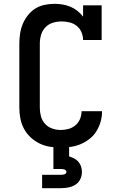

<svg xmlns="http://www.w3.org/2000/svg" viewBox="-20 -763 640 1003"><path d="M297 8Q269 8 240.5 3.5Q212 -1 186.5 -13.5Q161 -26 140 -45.5Q119 -65 105.5 -90Q92 -115 86.5 -143.5Q81 -172 81 -200V-535Q81 -561 85 -587.5Q89 -614 99 -638Q109 -662 125.5 -683Q142 -704 164 -718Q186 -732 212.5 -737.5Q239 -743 265 -743Q286 -743 307 -739.5Q328 -736 347.5 -728Q367 -720 384 -706.5Q401 -693 414 -676V-735H511V-554H414Q414 -575 405.5 -595Q397 -615 380.5 -628Q364 -641 343.5 -646Q323 -651 302 -651Q278 -651 255.5 -644Q233 -637 217 -620Q201 -603 194.5 -580.5Q188 -558 188 -535V-200Q188 -177 194 -155Q200 -133 215.5 -116Q231 -99 253 -91.5Q275 -84 297 -84Q318 -84 338 -89.5Q358 -95 374 -108.5Q390 -122 398 -141.5Q406 -161 406 -181Q406 -181 406 -181.5Q406 -182 406 -182H513Q513 -182 513 -181.5Q513 -181 513 -180Q513 -153 505.5 -127Q498 -101 484 -78Q470 -55 448.5 -38Q427 -21 402.5 -10.5Q378 0 351 4Q324 8 297 8ZM200 220V150H300Q304 150 308.5 149.5Q313 149 317 147.5Q321 146 324 142.5Q327 139 327 135Q327 131 324 127.5Q321 124 317 122.5Q313 121 308.5 120.5Q304 120 300 120H259V0H341V54Q354 58 367 64.5Q380 71 389.5 82Q399 93 403.5 107Q408 121 408 135Q408 155 399.5 173Q391 191 374.5 201.5Q358 212 338.5 216Q319 220 300 220Z"/></svg>

Font: Iosevka Slab Semibold Extended
Style: Regular
Weight: 600
Width: 7
Monospace: yes
Designer: Belleve Invis
Foundry: Belleve Invis
Version: Version 11.1.0; ttfautohint (v1.8.3)